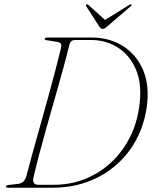

<svg xmlns="http://www.w3.org/2000/svg" viewBox="-20 -875 712 895"><path d="M7.5 -6Q7.5 -11.5 22 -13L61.5 -17.5Q77 -19 86.8 -26.8Q96.5 -34.5 102.5 -52.5Q114 -97 130.2 -155.8Q146.5 -214.5 165 -280.5Q183.5 -346.5 202 -413Q220.5 -479.5 236.5 -540.5Q252.5 -601.5 264 -650Q268 -664.5 263.8 -671.2Q259.5 -678 244.5 -680L204.5 -686.5Q194.5 -687.5 191.5 -689.2Q188.5 -691 188.5 -694.5Q188.5 -700 200.5 -700H408Q489 -700 552.5 -660.8Q616 -621.5 647.2 -548Q678.5 -474.5 663.5 -372Q646.5 -261 586.2 -177.2Q526 -93.5 433 -46.8Q340 0 226 0H16.5Q7.5 0 7.5 -6ZM229 -13.5Q332 -13.5 416.8 -59.5Q501.5 -105.5 557.2 -186.8Q613 -268 628.5 -373.5Q644 -476.5 615.5 -546.5Q587 -616.5 530.8 -652.5Q474.5 -688.5 406 -688.5H330Q310 -688.5 304 -668.5Q292 -619.5 274.8 -556.2Q257.5 -493 237.5 -423.2Q217.5 -353.5 198 -284.2Q178.5 -215 162.2 -153.2Q146 -91.5 135.5 -45.5Q129 -13.5 160 -13.5ZM480 -752Q466.5 -740 459 -740Q450.5 -740 442.5 -752L382 -845.5Q378.5 -851 383 -854Q387 -856.5 392 -852L469.5 -782L582.5 -852Q590 -856.5 593 -854Q596.5 -851.5 589 -845.5Z"/></svg>

Font: Fraunces 72pt S000 Thin
Style: Italic
Weight: 100
Italic angle: -16°
Version: Version 1.000; ttfautohint (v1.8.3)